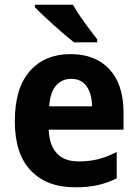

<svg xmlns="http://www.w3.org/2000/svg" viewBox="-20 -786 586 816"><path d="M280 -556Q386 -556 445.5 -491Q505 -426 505 -308V-235H187Q189 -170 221 -135Q253 -100 314 -100Q360 -100 397.5 -109.5Q435 -119 476 -140V-28Q438 -9 396.5 0.5Q355 10 298 10Q179 10 111 -61Q43 -132 43 -270Q43 -411 106.5 -483.5Q170 -556 280 -556ZM283 -451Q243 -451 218 -422Q193 -393 189 -334H371Q371 -386 348.5 -418.5Q326 -451 283 -451ZM290 -766Q302 -744 321 -716.5Q340 -689 359.5 -663Q379 -637 393 -619V-606H295Q278 -619 255 -638.5Q232 -658 207.5 -680Q183 -702 162 -722Q141 -742 128 -756V-766Z"/></svg>

Font: Noto Sans Lao SemiCondensed
Style: Bold
Weight: 700
Width: 4
Designer: Monotype Design Team
Foundry: Monotype Imaging Inc.
Version: Version 2.003; ttfautohint (v1.8.4.7-5d5b)